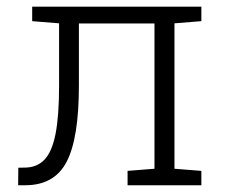

<svg xmlns="http://www.w3.org/2000/svg" viewBox="-20 -548 672 568"><path d="M33.7 0 34.2 -51.8 52.7 -52.2Q88.9 -52.2 111.3 -75.4Q133.8 -98.6 144.3 -151.9Q154.8 -205.1 154.8 -294.9V-479L75.2 -485.4V-528.3H575.7V-485.4L496.1 -479V-48.8L575.7 -42.5V0H357.4V-42.5L437 -48.8V-478.5H213.4V-294.9Q213.4 -139.2 177.2 -69.6Q141.1 0 54.7 0Z"/></svg>

Font: Roboto Slab Light
Style: Regular
Weight: 300
Designer: Google
Version: Version 2.000; ttfautohint (v1.8.1.43-b0c9)